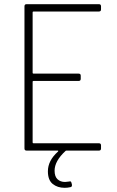

<svg xmlns="http://www.w3.org/2000/svg" viewBox="-20 -720 560 918"><path d="M453 -665H140Q136 -665 136 -661V-372Q136 -368 140 -368H356Q366 -368 366 -358V-343Q366 -333 356 -333H140Q136 -333 136 -329V-39Q136 -35 140 -35H453Q463 -35 463 -25V-10Q463 0 453 0H298Q295 0 293 2Q241 50 241 96Q241 124 255 137Q269 150 291 150Q296 150 310 148L315 147Q320 147 322 155L324 163V166Q324 174 316 175Q303 178 289 178Q255 178 232 159.5Q209 141 209 99Q209 48 257 5Q259 3 258.5 1.5Q258 0 256 0H107Q97 0 97 -10V-690Q97 -700 107 -700H453Q463 -700 463 -690V-675Q463 -665 453 -665Z"/></svg>

Font: Barlow Semi Condensed ExLight
Style: Regular
Weight: 275
Width: 4
Designer: Jeremy Tribby
Foundry: Tribby Type
Version: Version 1.408